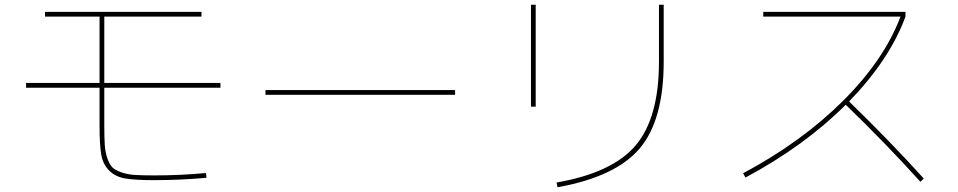

<svg xmlns="http://www.w3.org/2000/svg" viewBox="-20 -750 4040 810"><path d="M910 -380H420V-220Q420 -169 422 -138.5Q424 -108 433 -82Q442 -56 454 -44Q466 -32 492 -23Q518 -14 548.5 -12Q579 -10 630 -10Q740 -10 849 -20L851 0Q741 10 630 10Q550 10 508.5 3Q467 -4 440.5 -30.5Q414 -57 407 -98.5Q400 -140 400 -220V-380H90V-400H400V-680H170V-700H830V-680H420V-400H910Z M1100 -350V-370H1900V-350Z M2760 -730H2780V-490Q2780 -243 2678.5 -123.5Q2577 -4 2332 40L2328 20Q2564 -21 2662 -137Q2760 -253 2760 -490ZM2220 -300V-730H2240V-300Z M3200 -680V-700H3800V-680Q3733 -498 3562 -322Q3738 -151 3877 3L3863 17Q3713 -149 3548 -308Q3372 -133 3125 -1L3115 -19Q3362 -151 3536 -324Q3710 -497 3779 -680Z"/></svg>

Font: M PLUS 1p Thin
Style: Regular
Weight: 250
Version: Version 1.062